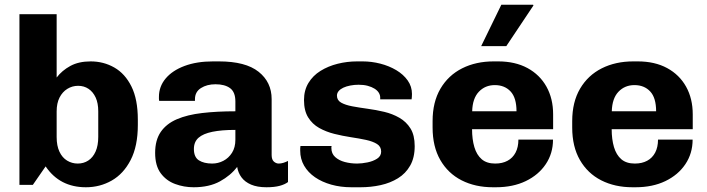

<svg xmlns="http://www.w3.org/2000/svg" viewBox="-20 -780 2984 810"><path d="M342.5 10Q232 10 172.5 -78L118.5 0H62V-720H219V-453Q241.5 -482.5 276.8 -501.8Q312 -521 362.5 -521Q417 -521 462.2 -495.2Q507.5 -469.5 534.5 -415.2Q561.5 -361 561.5 -275V-253Q561.5 -163.5 531.2 -105Q501 -46.5 451.2 -18.2Q401.5 10 342.5 10ZM308 -90Q333 -90 352.5 -102.8Q372 -115.5 383.2 -140.5Q394.5 -165.5 394.5 -202.5V-310.5Q394.5 -345 383.5 -368.8Q372.5 -392.5 353.5 -405.2Q334.5 -418 309.5 -418Q285 -418 264.2 -405.2Q243.5 -392.5 231.2 -368.5Q219 -344.5 219 -310V-202Q219 -165 230.8 -140Q242.5 -115 263 -102.5Q283.5 -90 308 -90Z M797 10Q756 10 718.8 -3.8Q681.5 -17.5 658 -49.2Q634.5 -81 634.5 -135Q634.5 -189 658.2 -223.5Q682 -258 726.2 -277Q770.5 -296 833 -303.2Q895.5 -310.5 973 -310.5V-352Q973 -391.5 950.8 -408Q928.5 -424.5 889 -424.5Q853 -424.5 827.8 -408.5Q802.5 -392.5 802.5 -361.5V-354.5H651.5Q650.5 -357.5 650.5 -362.2Q650.5 -367 650.5 -371.5Q650.5 -415 678.8 -448.8Q707 -482.5 758.5 -501.8Q810 -521 878.5 -521H903.5Q1016 -521 1071 -477.2Q1126 -433.5 1126 -362V-126Q1126 -106.5 1135.5 -98.2Q1145 -90 1156 -90Q1165.5 -90 1175.8 -93.2Q1186 -96.5 1195 -101V-12Q1182 -2 1159.8 4Q1137.5 10 1104 10Q1065.5 10 1039.2 -1.2Q1013 -12.5 998.8 -31.8Q984.5 -51 980.5 -76Q953 -39.5 907.8 -14.8Q862.5 10 797 10ZM875 -90Q900 -90 922.2 -101.5Q944.5 -113 958.8 -135.5Q973 -158 973 -190.5V-232Q915 -232 876 -224Q837 -216 817.5 -198.8Q798 -181.5 798 -151.5Q798 -117 819.2 -103.5Q840.5 -90 875 -90Z M1462.5 10Q1417 10 1377.8 -1Q1338.5 -12 1309 -32.2Q1279.5 -52.5 1263 -81Q1246.5 -109.5 1246.5 -144.5Q1246.5 -150 1246.5 -154Q1246.5 -158 1247.5 -164H1379Q1378 -161.5 1378 -159.5Q1378 -157.5 1378 -155.5Q1378 -132 1394 -117.5Q1410 -103 1434.8 -96.5Q1459.5 -90 1486.5 -90Q1506.5 -90 1530 -94.8Q1553.5 -99.5 1570.8 -110.5Q1588 -121.5 1588 -140.5Q1588 -161.5 1570.5 -172.5Q1553 -183.5 1524 -189.8Q1495 -196 1460.2 -201.2Q1425.5 -206.5 1390.5 -215.2Q1355.5 -224 1326.5 -240.2Q1297.5 -256.5 1280 -284.8Q1262.5 -313 1262.5 -358Q1262.5 -399 1281.2 -430Q1300 -461 1332.2 -481Q1364.5 -501 1404.5 -511Q1444.5 -521 1486.5 -521H1510Q1547.5 -521 1584.5 -511.5Q1621.5 -502 1651.8 -484Q1682 -466 1700 -440.5Q1718 -415 1718 -383.5Q1718 -377.5 1717.5 -371Q1717 -364.5 1716.5 -361H1584V-368.5Q1584 -379 1578 -388.8Q1572 -398.5 1560 -406Q1548 -413.5 1531.2 -418Q1514.5 -422.5 1493 -422.5Q1474.5 -422.5 1457.8 -419.2Q1441 -416 1428.2 -410Q1415.5 -404 1408.5 -395.5Q1401.5 -387 1401.5 -376.5Q1401.5 -357 1419.2 -347Q1437 -337 1466.2 -331.5Q1495.5 -326 1530.8 -321.2Q1566 -316.5 1600.8 -308.2Q1635.5 -300 1664.8 -283.2Q1694 -266.5 1711.8 -238Q1729.5 -209.5 1729.5 -163.5Q1729.5 -115 1710.5 -81.5Q1691.5 -48 1659 -28Q1626.5 -8 1585.8 1Q1545 10 1501 10Z M2059.5 10Q1985 10 1927.5 -19.2Q1870 -48.5 1837.5 -105Q1805 -161.5 1805 -242V-269Q1805 -349.5 1838.2 -406Q1871.5 -462.5 1929.8 -491.8Q1988 -521 2062.5 -521H2081.5Q2153.5 -521 2205.5 -492.8Q2257.5 -464.5 2285.5 -414.2Q2313.5 -364 2313.5 -297.5V-235H1971.5Q1971.5 -192.5 1981.2 -159.5Q1991 -126.5 2012.2 -108.2Q2033.5 -90 2069 -90Q2099.5 -90 2121.2 -101.8Q2143 -113.5 2155 -136.2Q2167 -159 2167 -191H2313Q2313 -133 2282.5 -87.5Q2252 -42 2198 -16Q2144 10 2072 10ZM1972 -310.5H2159Q2159 -367.5 2134 -394.2Q2109 -421 2067.5 -421Q2027 -421 2000.2 -393Q1973.5 -365 1972 -310.5ZM2010 -585.5 2095 -760H2229L2230.5 -757L2116 -585.5Z M2648.5 10Q2574 10 2516.5 -19.2Q2459 -48.5 2426.5 -105Q2394 -161.5 2394 -242V-269Q2394 -349.5 2427.2 -406Q2460.5 -462.5 2518.8 -491.8Q2577 -521 2651.5 -521H2670.5Q2742.5 -521 2794.5 -492.8Q2846.5 -464.5 2874.5 -414.2Q2902.5 -364 2902.5 -297.5V-235H2560.5Q2560.5 -192.5 2570.2 -159.5Q2580 -126.5 2601.2 -108.2Q2622.5 -90 2658 -90Q2688.5 -90 2710.2 -101.8Q2732 -113.5 2744 -136.2Q2756 -159 2756 -191H2902Q2902 -133 2871.5 -87.5Q2841 -42 2787 -16Q2733 10 2661 10ZM2561 -310.5H2748Q2748 -367.5 2723 -394.2Q2698 -421 2656.5 -421Q2616 -421 2589.2 -393Q2562.5 -365 2561 -310.5Z"/></svg>

Font: Chivo Medium
Style: Regular
Weight: 500
Designer: Hector Gatti
Foundry: Omnibus-Type
Version: Version 2.002